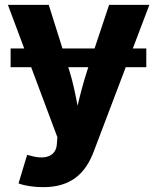

<svg xmlns="http://www.w3.org/2000/svg" viewBox="-20 -566 651 794"><path d="M585 -365.7H529.3L597.7 -545.9H431.2L371.1 -365.7H238.3L181.6 -545.9H12.7L80.1 -365.7H23.9V-288.1H108.9L217.3 1.5L215.3 26.9C213.9 76.2 172.9 95.7 112.3 79.6L92.3 74.2L56.6 192.4C80.1 201.7 118.7 208 158.7 208C275.9 208 334.5 148.9 367.7 60.5L500 -288.1H585ZM262.2 -288.1H345.2L339.8 -271.5C324.7 -224.6 312.5 -178.2 300.8 -128.9C291.5 -177.7 282.2 -224.1 267.6 -271.5Z"/></svg>

Font: Raveo
Style: Bold
Weight: 700
Designer: Jakub Foglar, Rasmus Andersson (Inter)
Foundry: Jakubfoglar.com
Version: Version 1.100;Glyphs 3.2.3 (3260)